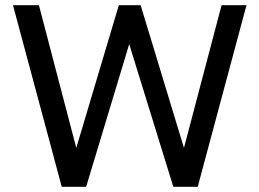

<svg xmlns="http://www.w3.org/2000/svg" viewBox="-20 -720 1000 740"><path d="M218 0H312L478 -550L648 0H742L930 -700H834L689 -150L522 -700H438L274 -150L130 -700H30Z"/></svg>

Font: Golos Text VF
Style: Regular
Weight: 400
Designer: A.Korolkova, Vitaly Kuzmin
Foundry: ParaType Ltd
Version: Version 2.005